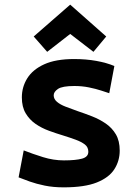

<svg xmlns="http://www.w3.org/2000/svg" viewBox="-20 -794 600 826"><path d="M254 12Q209 12 172.5 4.5Q136 -3 108 -13Q80 -23 60 -31L82 -147Q120 -132 165 -118Q210 -104 255 -104Q306 -104 333 -111.5Q360 -119 360 -141Q360 -161 345 -172.5Q330 -184 305.5 -193Q281 -202 252 -211Q222 -220 190.5 -231.5Q159 -243 133 -261Q107 -279 90.5 -306.5Q74 -334 74 -375Q74 -420 97.5 -457.5Q121 -495 170.5 -517.5Q220 -540 299 -540Q350 -540 394.5 -532Q439 -524 472 -510L450 -393Q438 -397 415 -404.5Q392 -412 362.5 -418Q333 -424 300 -424Q248 -424 229.5 -411.5Q211 -399 211 -384Q211 -368 225 -356Q239 -344 262.5 -335Q286 -326 314 -316Q344 -306 376 -293.5Q408 -281 435 -262.5Q462 -244 478.5 -216Q495 -188 495 -146Q495 -102 472 -66Q449 -30 396.5 -9Q344 12 254 12ZM183 -571 125 -637 282 -774 437 -637 382 -571 282 -648Z"/></svg>

Font: Ubuntu Sans Mono
Style: Bold
Weight: 700
Monospace: yes
Designer: Dalton Maag Ltd
Foundry: Dalton Maag Ltd
Version: Version 1.006